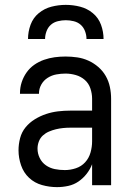

<svg xmlns="http://www.w3.org/2000/svg" viewBox="-20 -760 540 788"><path d="M214 8Q183 8 152.5 -0.5Q122 -9 99.5 -30Q77 -51 66.5 -81.5Q56 -112 56 -143Q56 -168 62.5 -193Q69 -218 85 -237.5Q101 -257 123 -270.5Q145 -284 169 -292Q193 -300 218 -303Q243 -306 269 -306H358V-355Q358 -376 351 -397Q344 -418 328 -432Q312 -446 291 -452Q270 -458 249 -458Q230 -458 211 -454.5Q192 -451 175.5 -440.5Q159 -430 149.5 -413Q140 -396 140 -377V-375H62V-378Q62 -401 69 -422.5Q76 -444 89 -462.5Q102 -481 120.5 -494Q139 -507 160.5 -514.5Q182 -522 204 -525Q226 -528 249 -528Q273 -528 297 -524.5Q321 -521 343 -511Q365 -501 383.5 -485Q402 -469 414 -448Q426 -427 431 -403Q436 -379 436 -355V0H358V-86Q350 -65 335.5 -46.5Q321 -28 302 -15Q283 -2 260 3Q237 8 214 8ZM246 -62Q269 -62 291.5 -69.5Q314 -77 329.5 -94Q345 -111 351.5 -134Q358 -157 358 -180V-236H269Q254 -236 239 -234.5Q224 -233 209.5 -229.5Q195 -226 181 -220Q167 -214 156 -204Q145 -194 139.5 -179.5Q134 -165 134 -150Q134 -130 143 -111.5Q152 -93 168.5 -81.5Q185 -70 205 -66Q225 -62 246 -62ZM95 -600Q95 -630 105.5 -658.5Q116 -687 139 -706Q162 -725 191 -732.5Q220 -740 250 -740Q280 -740 309 -732.5Q338 -725 361 -706Q384 -687 394.5 -658.5Q405 -630 405 -600H335Q335 -616 329 -632Q323 -648 311 -658.5Q299 -669 282.5 -673Q266 -677 250 -677Q234 -677 217.5 -673Q201 -669 189 -658.5Q177 -648 171 -632Q165 -616 165 -600Z"/></svg>

Font: Iosevka Term Curly
Style: Regular
Weight: 400
Designer: Belleve Invis
Foundry: Belleve Invis
Version: Version 32.3.0